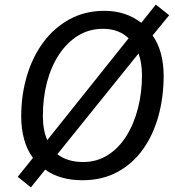

<svg xmlns="http://www.w3.org/2000/svg" viewBox="-20 -772 761 833"><path d="M114 41 57 -5 123 -87Q97 -122 84.5 -168Q72 -214 72 -267Q72 -359 96.5 -442Q121 -525 168 -588.5Q215 -652 282 -688.5Q349 -725 433 -725Q526 -725 593 -673L656 -752L714 -706L642 -618Q665 -587 677.5 -541.5Q690 -496 690 -444Q690 -351 667.5 -269Q645 -187 600.5 -124.5Q556 -62 490 -26Q424 10 337 10Q241 10 176 -36ZM185 -164 538 -606Q517 -626 489.5 -636.5Q462 -647 427 -647Q367 -647 319 -617.5Q271 -588 236.5 -536Q202 -484 184 -415.5Q166 -347 166 -269Q166 -208 185 -164ZM340 -69Q400 -69 447.5 -99Q495 -129 528 -181.5Q561 -234 578.5 -302Q596 -370 596 -446Q596 -473 592 -497Q588 -521 581 -540L229 -103Q249 -87 277.5 -78Q306 -69 340 -69Z"/></svg>

Font: Noto IKEA Latin
Style: Italic
Weight: 400
Italic angle: -12°
Designer: Monotype Design Team
Foundry: Monotype Imaging Inc.
Version: Version 1.0